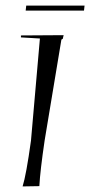

<svg xmlns="http://www.w3.org/2000/svg" viewBox="-20 -667 323 688"><path d="M74 -647H283L281 -629H72ZM121 0 61 1Q74 -40 91 -163L123 -529L55 -533V-540L208 -541L205 -528L200 -525L140 -164Q124 -56 121 0Z"/></svg>

Font: Kleymissky
Style: Regular
Weight: 500
Italic angle: -8°
Designer: gluk
Foundry: gluk
Version: Version 0.283